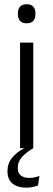

<svg xmlns="http://www.w3.org/2000/svg" viewBox="-20 -684 246 886"><path d="M72.5 0V-487.5H133.5V0ZM103 -576.5Q83 -576.5 72.8 -587.5Q62.5 -598.5 62.5 -619V-622.5Q62.5 -642.5 72.8 -653.5Q83 -664.5 103 -664.5Q123.5 -664.5 133.5 -653.5Q143.5 -642.5 143.5 -622.5V-619Q143.5 -598.5 133.5 -587.5Q123.5 -576.5 103 -576.5ZM101 182Q61 182 37.8 163Q14.5 144 14.5 107V106.5Q14.5 70.5 35.2 44.8Q56 19 91.5 0V-5L133 -5.5V0Q100 19.5 81 41Q62 62.5 62 90V91Q62 114.5 76.2 125.8Q90.5 137 115 137Q127 137 138.5 134.8Q150 132.5 162 128L155.5 171.5Q145.5 176 130.5 179Q115.5 182 101 182Z"/></svg>

Font: Anek Latin Medium Light
Style: Regular
Weight: 300
Version: Version 1.003